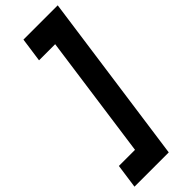

<svg xmlns="http://www.w3.org/2000/svg" viewBox="-356 -805 1010 1010"><g transform="rotate(-45 149.5 -300.0)"><path d="M-45 180 -26 45H94L190 -645H70L89 -780H344L210 180Z"/></g></svg>

Font: Mohave Light
Style: Bold Italic
Weight: 700
Italic angle: -8°
Version: Version 2.003